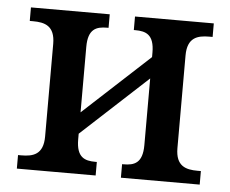

<svg xmlns="http://www.w3.org/2000/svg" viewBox="-44 -586 763 636"><g transform="rotate(5 338.0 -268.0)"><path d="M34 0H296V-45H291C256 -45 228 -54 228 -114V-133L448 -336V-114C448 -54 420 -45 385 -45H380V0H642V-45H631C592 -45 558 -54 558 -114V-422C558 -482 592 -491 631 -491H642V-536H380V-491H385C420 -491 448 -482 448 -422V-407L228 -204V-422C228 -482 256 -491 291 -491H296V-536H34V-491H45C84 -491 118 -482 118 -422V-114C118 -54 84 -45 45 -45H34Z"/></g></svg>

Font: Noto Serif Medium
Style: Regular
Weight: 500
Designer: Monotype Design Team
Foundry: Monotype Imaging Inc.
Version: Version 2.013